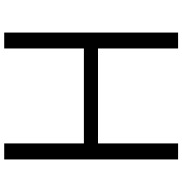

<svg xmlns="http://www.w3.org/2000/svg" viewBox="3 -868 865 911"><g transform="rotate(-90 435.5 -412.5)"><path d="M210.5 0V-380H661V0H736.5V-825H661V-447H210.5V-825H134.5V0Z"/></g></svg>

Font: Spartan
Style: Regular
Weight: 400
Designer: Matt Bailey, Mirko Velimirovic
Foundry: Matt Bailey
Version: Version 1.003